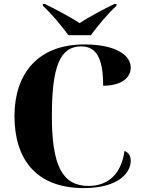

<svg xmlns="http://www.w3.org/2000/svg" viewBox="-20 -951 730 981"><path d="M330 -771H444C477 -816 532 -883 575 -921V-931H565C513 -906 432 -863 387 -833C341 -863 260 -906 209 -931H199V-921C242 -883 297 -816 330 -771ZM408 10C591 10 648 -73 648 -129C648 -156 636 -172 616 -180C600 -63 534 -1 432 -1C297 -1 245 -108 245 -358C245 -608 285 -714 395 -714C477 -714 507 -645 507 -513C601 -513 648 -554 648 -606C648 -672 566 -724 411 -724C173 -724 54 -574 54 -358C54 -137 165 10 408 10Z"/></svg>

Font: Noto Serif Display ExtraBold
Style: Regular
Weight: 800
Designer: Monotype Design Team
Foundry: Monotype Imaging Inc.
Version: Version 2.009